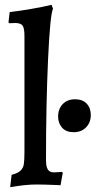

<svg xmlns="http://www.w3.org/2000/svg" viewBox="-20 -762 399 793"><path d="M28 -40Q53 -46 64.5 -57Q76 -68 78.5 -84.5Q81 -101 81 -135V-613Q81 -645 73.5 -656Q66 -667 42 -667Q28 -667 19 -666L15 -669L20 -712Q110 -723 193 -742L199 -726Q187 -702 178.5 -517Q170 -332 170 -101Q170 -74 177.5 -62Q185 -50 203 -50L237 -52L239 -47L230 3Q217 3 209 2Q159 0 130 0Q86 0 22 11ZM220 -281Q220 -312 239 -332Q258 -352 290 -352Q321 -352 338 -334Q355 -316 355 -287Q355 -256 335.5 -236Q316 -216 284 -216Q253 -216 236.5 -234.5Q220 -253 220 -281Z"/></svg>

Font: Alegreya Medium
Style: Regular
Weight: 500
Designer: Juan Pablo del Peral
Foundry: Huerta Tipografica
Version: Version 2.007; ttfautohint (v1.6)